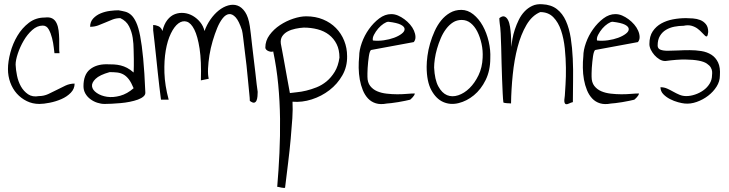

<svg xmlns="http://www.w3.org/2000/svg" viewBox="-20 -502 3537 931"><path d="M18.6 -167Q18.6 -203.1 30.3 -247.1Q42 -291 64.5 -328.6Q86.9 -366.2 120.1 -391.6Q153.3 -417 197.3 -417Q219.7 -419.9 233.4 -412.6Q247.1 -405.3 254.4 -389.6Q261.7 -374 264.2 -354Q266.6 -334 267.1 -313Q267.6 -292 267.1 -273.9Q266.6 -255.9 268.6 -244.1H244.1Q243.2 -250 240.7 -272Q238.3 -293.9 232.4 -317.4Q226.6 -340.8 216.3 -359.4Q206.1 -377.9 187.5 -377.9Q160.2 -377.9 136.2 -356.4Q112.3 -335 94.7 -304.7Q77.1 -274.4 66.4 -242.2Q55.7 -210 55.7 -188.5Q56.6 -164.1 62.5 -135.3Q68.4 -106.4 81.5 -83Q94.7 -59.6 116.2 -44.9Q137.7 -30.3 168.9 -36.1Q192.4 -36.1 213.9 -45.9Q235.4 -55.7 255.9 -66.4Q276.4 -77.1 297.4 -86.9Q318.4 -96.7 341.8 -96.7Q341.8 -71.3 323.2 -52.2Q304.7 -33.2 277.8 -21.5Q251 -9.8 221.2 -3.9Q191.4 2 170.9 2Q137.7 2 109.9 -11.7Q82 -25.4 61.5 -48.3Q41 -71.3 29.8 -102.1Q18.6 -132.8 18.6 -167Z M384.8 -84Q384.8 -139.6 415.5 -165Q446.3 -190.4 496.1 -190.4Q515.6 -190.4 532.7 -189.5Q549.8 -188.5 565.4 -184.6Q581.1 -180.7 596.2 -172.9Q611.3 -165 627.9 -150.4Q627.9 -153.3 628.4 -162.6Q628.9 -171.9 628.9 -182.6Q628.9 -193.4 628.9 -202.6Q628.9 -211.9 628.9 -215.8Q627.9 -233.4 627.9 -261.2Q627.9 -289.1 623.5 -318.4Q619.1 -347.7 606 -374Q592.8 -400.4 563.5 -414.1Q543 -414.1 525.4 -407.2Q507.8 -400.4 490.2 -392.6Q472.7 -384.8 455.1 -378.4Q437.5 -372.1 417 -372.1Q417 -396.5 432.1 -412.6Q447.3 -428.7 468.8 -437.5Q490.2 -446.3 513.7 -449.2Q537.1 -452.1 554.7 -452.1Q572.3 -449.2 587.4 -445.3Q602.5 -441.4 615.7 -429.7Q628.9 -418 640.1 -394Q651.4 -370.1 659.7 -327.1Q668 -284.2 674.3 -218.3Q680.7 -152.3 684.6 -56.6Q686.5 -43.9 676.3 -34.7Q666 -25.4 648.4 -19Q630.9 -12.7 608.9 -8.3Q586.9 -3.9 564.5 -2Q542 0 521.5 1Q501 2 487.3 2Q469.7 2 451.7 -3.9Q433.6 -9.8 418.5 -21Q403.3 -32.2 394 -48.3Q384.8 -64.5 384.8 -84ZM511.7 -152.3Q462.9 -138.7 443.4 -119.6Q423.8 -100.6 426.3 -83Q428.7 -65.4 449.2 -51.3Q469.7 -37.1 499 -32.7Q528.3 -28.3 562.5 -37.6Q596.7 -46.9 627.9 -74.2Q616.2 -102.5 604.5 -117.7Q592.8 -132.8 579.1 -140.6Q565.4 -148.4 548.8 -150.4Q532.2 -152.3 511.7 -152.3Z M722.7 -380.9Q734.4 -380.9 748 -375Q761.7 -369.1 767.6 -351.6Q775.4 -384.8 791.5 -405.3Q807.6 -425.8 828.6 -433.6Q849.6 -441.4 872.6 -439Q895.5 -436.5 915.5 -424.8Q935.5 -413.1 950.7 -394.5Q965.8 -376 971.7 -351.6Q982.4 -381.8 1000.5 -407.7Q1018.6 -433.6 1040.5 -451.2Q1062.5 -468.8 1086.4 -475.6Q1110.4 -482.4 1131.3 -475.1Q1152.3 -467.8 1168.5 -443.8Q1184.6 -419.9 1191.4 -375Q1193.4 -362.3 1196.3 -337.4Q1199.2 -312.5 1202.6 -281.2Q1206.1 -250 1210.4 -215.3Q1214.8 -180.7 1218.3 -149.4Q1221.7 -118.2 1224.6 -93.3Q1227.5 -68.4 1229.5 -56.6Q1229.5 -46.9 1228.5 -35.2Q1227.5 -23.4 1224.1 -15.1Q1220.7 -6.8 1213.4 -4.4Q1206.1 -2 1191.4 -12.7Q1191.4 -24.4 1188.5 -50.8Q1185.5 -77.1 1182.6 -111.8Q1179.7 -146.5 1175.3 -185.1Q1170.9 -223.6 1166.5 -257.8Q1162.1 -292 1159.2 -318.4Q1156.2 -344.7 1153.3 -355.5Q1138.7 -400.4 1122.6 -418Q1106.4 -435.5 1090.3 -433.6Q1074.2 -431.6 1059.6 -413.1Q1044.9 -394.5 1033.2 -366.2Q1021.5 -337.9 1011.2 -303.2Q1001 -268.6 995.6 -234.4Q990.2 -200.2 988.8 -169.9Q987.3 -139.6 992.2 -120.1L954.1 -112.3Q957 -206.1 947.8 -266.1Q938.5 -326.2 922.4 -358.4Q906.2 -390.6 885.7 -397Q865.2 -403.3 845.2 -388.7Q825.2 -374 808.6 -339.8Q792 -305.7 783.7 -257.3Q775.4 -209 777.3 -148.4Q779.3 -87.9 797.9 -18.6H760.7Q760.7 -18.6 758.3 -37.1Q755.9 -55.7 752.4 -84.5Q749 -113.3 745.1 -149.9Q741.2 -186.5 737.3 -224.1Q733.4 -261.7 729.5 -296.4Q725.6 -331.1 722.7 -355.5Q722.7 -358.4 722.7 -368.7Q722.7 -378.9 722.7 -380.9Z M1304.7 -252.9Q1300.8 -250 1293.9 -251Q1287.1 -252 1281.2 -254.4Q1275.4 -256.8 1271 -261.2Q1266.6 -265.6 1266.6 -271.5Q1266.6 -304.7 1287.1 -332.5Q1307.6 -360.4 1337.9 -380.4Q1368.2 -400.4 1402.3 -411.6Q1436.5 -422.9 1464.8 -422.9Q1509.8 -422.9 1546.4 -407.7Q1583 -392.6 1608.9 -366.2Q1634.8 -339.8 1648.9 -304.7Q1663.1 -269.5 1663.1 -229.5Q1664.1 -178.7 1640.1 -136.7Q1616.2 -94.7 1577.6 -64.9Q1539.1 -35.2 1491.7 -20Q1444.3 -4.9 1398.4 -8.8Q1400.4 26.4 1397.5 71.8Q1394.5 117.2 1389.6 170.9Q1384.8 224.6 1377.4 284.7Q1370.1 344.7 1362.3 408.2Q1362.3 409.2 1356.4 409.2Q1350.6 409.2 1344.2 407.7Q1337.9 406.2 1331.5 404.8Q1325.2 403.3 1324.2 404.3Q1331.1 323.2 1335 240.2Q1338.9 157.2 1337.9 73.7Q1336.9 -9.8 1329.1 -91.8Q1321.3 -173.8 1304.7 -252.9ZM1453.1 -368.2Q1434.6 -367.2 1413.1 -362.8Q1391.6 -358.4 1375 -349.6Q1358.4 -340.8 1348.6 -326.2Q1338.9 -311.5 1341.8 -290Q1343.8 -280.3 1347.2 -261.7Q1350.6 -243.2 1355 -219.7Q1359.4 -196.3 1363.8 -170.9Q1368.2 -145.5 1372.6 -122.1Q1377 -98.6 1380.4 -79.6Q1383.8 -60.5 1385.7 -50.8Q1397.5 -52.7 1418.9 -54.7Q1440.4 -56.6 1464.8 -62.5Q1489.3 -68.4 1515.1 -78.6Q1541 -88.9 1563.5 -107.4Q1585.9 -126 1603 -153.8Q1620.1 -181.6 1626 -222.7Q1626 -260.7 1612.3 -288.1Q1598.6 -315.4 1575.2 -333.5Q1551.8 -351.6 1520 -359.9Q1488.3 -368.2 1453.1 -368.2Z M1721.7 -229.5Q1721.7 -258.8 1734.4 -294.4Q1747.1 -330.1 1769 -360.8Q1791 -391.6 1818.8 -412.6Q1846.7 -433.6 1877 -433.6Q1893.6 -433.6 1909.7 -426.8Q1925.8 -419.9 1940.9 -408.7Q1956.1 -397.5 1968.3 -383.3Q1980.5 -369.1 1987.3 -353.5Q1994.1 -337.9 1994.6 -323.2Q1995.1 -308.6 1986.3 -297.9L1780.3 -259.8Q1776.4 -258.8 1773.4 -250.5Q1770.5 -242.2 1768.6 -229.5Q1766.6 -216.8 1765.1 -201.7Q1763.7 -186.5 1762.7 -172.4Q1761.7 -158.2 1761.7 -147Q1761.7 -135.7 1761.7 -129.9Q1761.7 -102.5 1774.9 -85.4Q1788.1 -68.4 1808.6 -59.6Q1829.1 -50.8 1855 -47.9Q1880.9 -44.9 1906.2 -44.9Q1931.6 -44.9 1954.1 -46.9Q1976.6 -48.8 1991.2 -48.8Q1991.2 -44.9 1988.3 -40Q1985.4 -35.2 1981.4 -30.8Q1977.5 -26.4 1973.6 -22.9Q1969.7 -19.5 1968.8 -18.6Q1960.9 -16.6 1944.8 -13.2Q1928.7 -9.8 1910.6 -6.8Q1892.6 -3.9 1877 -2Q1861.3 0 1855.5 0Q1825.2 5.9 1802.7 -1Q1780.3 -7.8 1764.6 -24.4Q1749 -41 1739.3 -64.9Q1729.5 -88.9 1724.6 -116.2Q1719.7 -143.6 1719.2 -172.9Q1718.8 -202.1 1721.7 -229.5ZM1863.3 -396.5Q1854.5 -396.5 1840.3 -387.2Q1826.2 -377.9 1814 -363.8Q1801.8 -349.6 1793.5 -333.5Q1785.2 -317.4 1788.1 -305.7Q1813.5 -302.7 1840.8 -306.6Q1868.2 -310.5 1890.6 -318.8Q1913.1 -327.1 1927.7 -338.4Q1942.4 -349.6 1941.9 -361.3Q1941.4 -373 1923.3 -382.3Q1905.3 -391.6 1863.3 -396.5Z M2048.8 -178.7Q2048.8 -201.2 2052.7 -231Q2056.6 -260.7 2065.4 -291Q2074.2 -321.3 2087.4 -350.6Q2100.6 -379.9 2119.1 -402.8Q2137.7 -425.8 2162.1 -439.9Q2186.5 -454.1 2216.8 -454.1Q2248 -454.1 2274.9 -432.6Q2301.8 -411.1 2320.8 -377Q2339.8 -342.8 2349.6 -300.8Q2359.4 -258.8 2357.4 -218.8Q2357.4 -160.2 2335 -114.3Q2312.5 -68.4 2277.8 -40Q2243.2 -11.7 2203.6 -2Q2164.1 7.8 2129.4 -7.3Q2094.7 -22.5 2071.8 -64.5Q2048.8 -106.4 2048.8 -178.7ZM2085 -174.8Q2087.9 -115.2 2105.5 -83Q2123 -50.8 2147.9 -40.5Q2172.9 -30.3 2202.1 -40Q2231.4 -49.8 2256.8 -74.7Q2282.2 -99.6 2300.3 -137.2Q2318.4 -174.8 2320.3 -221.7Q2322.3 -256.8 2314.9 -290Q2307.6 -323.2 2294.4 -349.1Q2281.2 -375 2262.2 -390.1Q2243.2 -405.3 2218.8 -405.3Q2195.3 -405.3 2176.8 -393.6Q2158.2 -381.8 2143.1 -361.8Q2127.9 -341.8 2117.2 -316.4Q2106.4 -291 2099.1 -265.6Q2091.8 -240.2 2088.4 -216.3Q2085 -192.4 2085 -174.8Z M2420.9 -4.9Q2418.9 -20.5 2417.5 -50.3Q2416 -80.1 2414.6 -117.7Q2413.1 -155.3 2412.1 -196.3Q2411.1 -237.3 2410.2 -274.4Q2409.2 -311.5 2407.7 -341.3Q2406.2 -371.1 2403.3 -386.7Q2403.3 -387.7 2402.8 -391.6Q2402.3 -395.5 2401.9 -400.4Q2401.4 -405.3 2401.4 -408.7Q2401.4 -412.1 2401.4 -414.1Q2416 -425.8 2426.3 -421.9Q2436.5 -418 2443.4 -404.8Q2450.2 -391.6 2453.1 -372.1Q2456.1 -352.5 2457.5 -333Q2459 -313.5 2459 -297.4Q2459 -281.2 2459 -274.4Q2460.9 -291 2464.8 -313.5Q2468.8 -335.9 2476.6 -359.4Q2484.4 -382.8 2495.6 -405.8Q2506.8 -428.7 2523.4 -446.3Q2540 -463.9 2561 -473.6Q2582 -483.4 2609.4 -481.4Q2652.3 -479.5 2680.2 -458Q2708 -436.5 2724.1 -400.4Q2740.2 -364.3 2747.6 -317.4Q2754.9 -270.5 2757.3 -217.8Q2759.8 -165 2758.8 -110.8Q2757.8 -56.6 2757.8 -6.8Q2749 -4.9 2740.2 -0.5Q2731.4 3.9 2725.6 3.4Q2719.7 2.9 2717.3 -5.4Q2714.8 -13.7 2718.8 -38.1Q2719.7 -55.7 2722.2 -92.3Q2724.6 -128.9 2724.1 -173.8Q2723.6 -218.8 2718.8 -266.6Q2713.9 -314.5 2700.7 -354Q2687.5 -393.6 2663.1 -418.5Q2638.7 -443.4 2599.6 -443.4Q2559.6 -426.8 2532.7 -380.9Q2505.9 -335 2489.7 -273.4Q2473.6 -211.9 2466.3 -140.1Q2459 -68.4 2458 0Q2456.1 -1 2450.7 -1Q2445.3 -1 2439 -1.5Q2432.6 -2 2427.2 -2.9Q2421.9 -3.9 2420.9 -4.9Z M2808.6 -229.5Q2808.6 -258.8 2821.3 -294.4Q2834 -330.1 2856 -360.8Q2877.9 -391.6 2905.8 -412.6Q2933.6 -433.6 2963.9 -433.6Q2980.5 -433.6 2996.6 -426.8Q3012.7 -419.9 3027.8 -408.7Q3043 -397.5 3055.2 -383.3Q3067.4 -369.1 3074.2 -353.5Q3081.1 -337.9 3081.5 -323.2Q3082 -308.6 3073.2 -297.9L2867.2 -259.8Q2863.3 -258.8 2860.4 -250.5Q2857.4 -242.2 2855.5 -229.5Q2853.5 -216.8 2852.1 -201.7Q2850.6 -186.5 2849.6 -172.4Q2848.6 -158.2 2848.6 -147Q2848.6 -135.7 2848.6 -129.9Q2848.6 -102.5 2861.8 -85.4Q2875 -68.4 2895.5 -59.6Q2916 -50.8 2941.9 -47.9Q2967.8 -44.9 2993.2 -44.9Q3018.6 -44.9 3041 -46.9Q3063.5 -48.8 3078.1 -48.8Q3078.1 -44.9 3075.2 -40Q3072.3 -35.2 3068.4 -30.8Q3064.5 -26.4 3060.5 -22.9Q3056.6 -19.5 3055.7 -18.6Q3047.9 -16.6 3031.7 -13.2Q3015.6 -9.8 2997.6 -6.8Q2979.5 -3.9 2963.9 -2Q2948.2 0 2942.4 0Q2912.1 5.9 2889.6 -1Q2867.2 -7.8 2851.6 -24.4Q2835.9 -41 2826.2 -64.9Q2816.4 -88.9 2811.5 -116.2Q2806.6 -143.6 2806.2 -172.9Q2805.7 -202.1 2808.6 -229.5ZM2950.2 -396.5Q2941.4 -396.5 2927.2 -387.2Q2913.1 -377.9 2900.9 -363.8Q2888.7 -349.6 2880.4 -333.5Q2872.1 -317.4 2875 -305.7Q2900.4 -302.7 2927.7 -306.6Q2955.1 -310.5 2977.5 -318.8Q3000 -327.1 3014.6 -338.4Q3029.3 -349.6 3028.8 -361.3Q3028.3 -373 3010.3 -382.3Q2992.2 -391.6 2950.2 -396.5Z M3182.6 -79.1Q3200.2 -79.1 3215.3 -72.3Q3230.5 -65.4 3245.1 -57.1Q3259.8 -48.8 3274.9 -42.5Q3290 -36.1 3307.6 -36.1Q3328.1 -36.1 3350.1 -43.5Q3372.1 -50.8 3390.6 -64Q3409.2 -77.1 3420.9 -96.2Q3432.6 -115.2 3432.6 -137.7Q3433.6 -144.5 3433.1 -154.3Q3432.6 -164.1 3426.8 -174.3Q3420.9 -184.6 3407.2 -193.8Q3393.6 -203.1 3367.7 -208Q3341.8 -212.9 3302.7 -213.4Q3263.7 -213.9 3206.1 -206.1Q3191.4 -206.1 3177.7 -214.4Q3164.1 -222.7 3153.3 -234.9Q3142.6 -247.1 3135.7 -261.2Q3128.9 -275.4 3128.9 -288.1Q3128.9 -326.2 3145 -350.1Q3161.1 -374 3186.5 -388.2Q3211.9 -402.3 3243.2 -408.2Q3274.4 -414.1 3306.6 -414.1Q3321.3 -414.1 3340.3 -412.6Q3359.4 -411.1 3375.5 -404.8Q3391.6 -398.4 3402.8 -384.8Q3414.1 -371.1 3414.1 -346.7Q3412.1 -330.1 3408.7 -326.7Q3405.3 -323.2 3398.9 -328.6Q3392.6 -334 3383.8 -343.8Q3375 -353.5 3362.8 -362.8Q3350.6 -372.1 3333.5 -377Q3316.4 -381.8 3294.9 -377Q3272.5 -377 3250 -372.6Q3227.5 -368.2 3209.5 -357.4Q3191.4 -346.7 3180.2 -328.1Q3168.9 -309.6 3168.9 -281.2Q3168.9 -266.6 3182.1 -261.2Q3195.3 -255.9 3217.3 -255.9Q3239.3 -255.9 3267.1 -257.3Q3294.9 -258.8 3324.2 -258.8Q3353.5 -258.8 3380.9 -254.4Q3408.2 -250 3429.2 -236.8Q3450.2 -223.6 3461.9 -199.2Q3473.6 -174.8 3470.7 -135.7Q3470.7 -107.4 3454.6 -82Q3438.5 -56.6 3413.6 -37.6Q3388.7 -18.6 3358.4 -7.8Q3328.1 2.9 3299.8 0Q3288.1 -1 3268.1 -6.3Q3248 -11.7 3229 -21.5Q3210 -31.2 3196.3 -45.4Q3182.6 -59.6 3182.6 -79.1Z"/></svg>

Font: Annie Use Your Telescope
Style: Regular
Weight: 400
Designer: Kimberly Geswein
Foundry: Kimberly Geswein
Version: Version 1.002 2001